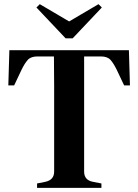

<svg xmlns="http://www.w3.org/2000/svg" viewBox="-20 -902 664 922"><path d="M158 0V-21L198 -29Q240 -38 240 -78V-351Q240 -421 240 -491Q240 -561 239 -631H160Q128 -631 113 -614Q98 -597 83 -566L48 -492H20L25 -661H599L604 -492H576L541 -566Q526 -597 511 -614Q496 -631 464 -631H384V-78Q384 -37 426 -29L467 -21V0ZM295 -718 155 -866 171 -882 312 -799 453 -882 469 -866 329 -718Z"/></svg>

Font: DM Serif Text
Style: Regular
Weight: 400
Designer: Colophon Foundry, Frank Grießhammer
Foundry: Colophon Foundry
Version: Version 5.200; ttfautohint (v1.8.3)